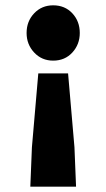

<svg xmlns="http://www.w3.org/2000/svg" viewBox="-20 -532 400 722"><path d="M94 170 100 22 124 -256H236L260 22L266 170ZM180 -304Q137 -304 108.5 -334.5Q80 -365 80 -408Q80 -452 108.5 -482Q137 -512 180 -512Q224 -512 252 -482Q280 -452 280 -408Q280 -365 252 -334.5Q224 -304 180 -304Z"/></svg>

Font: Assistant ExtraLight ExtraBold
Style: Regular
Weight: 800
Version: Version 3.000